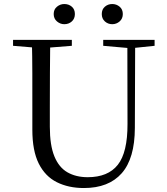

<svg xmlns="http://www.w3.org/2000/svg" viewBox="-20 -928 837 964"><path d="M302.7 -806.5Q282.6 -806.5 266.1 -820.4Q249.6 -834.4 249.6 -857.4Q249.6 -881.1 266.1 -894.4Q282.6 -907.8 302.7 -907.8Q325.2 -907.8 340.6 -894.4Q356 -881.1 356 -857.4Q356 -834.4 340.6 -820.4Q325.2 -806.5 302.7 -806.5ZM543.5 -806.5Q522.2 -806.5 506.6 -820.4Q491 -834.4 491 -857.4Q491 -881.1 506.6 -894.4Q522.2 -907.8 543.5 -907.8Q564.6 -907.8 580.6 -894.4Q596.6 -881.1 596.6 -857.4Q596.6 -834.4 580.6 -820.4Q564.6 -806.5 543.5 -806.5ZM401.2 16.1Q323.9 16.1 265.4 -13.2Q206.9 -42.4 174.6 -106.7Q142.4 -171.1 142.4 -276.5V-391Q142.4 -475.8 142.3 -560.2Q142.2 -644.6 140 -728H232.2Q231.2 -645.4 230.7 -561.2Q230.2 -477 230.2 -391V-291.5Q230.2 -198.9 253 -143.1Q275.8 -87.3 318.7 -62.8Q361.7 -38.3 420.2 -38.3Q522.2 -38.3 571.4 -100.5Q620.6 -162.6 620.2 -305.7L619.4 -728H658.7L657.1 -285.6Q656.7 -132.5 591.2 -58.2Q525.7 16.1 401.2 16.1ZM45.5 -698V-728H340.7V-698L201.1 -686.9H179.8ZM498.2 -698V-728H756.2V-698L647.1 -686.7H626.2Z"/></svg>

Font: Noto Serif KR ExtraLight
Style: Regular
Weight: 200
Designer: Ryoko NISHIZUKA 西塚涼子 (kana & ideographs); Frank Grießhammer (Latin, Greek & Cyrillic); Wenlong ZHANG 张文龙 (bopomofo); San
Foundry: Adobe
Version: Version 2.002-H1;hotconv 1.1.0;makeotfexe 2.6.0